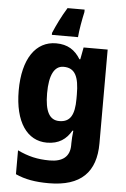

<svg xmlns="http://www.w3.org/2000/svg" viewBox="-64 -812 720 1097"><g transform="rotate(5 295.5 -263.0)"><path d="M376 -752V-766H278C246 -714 222 -664 202 -617V-606H352C355 -647 366 -707 376 -752ZM231 -560C115 -560 41 -456 41 -273C41 -92 114 10 227 10C296 10 338 -21 367 -71H372C369 -47 367 -18 367 1V12C367 78 326 110 252 110C181 110 128 97 67 68V205C122 230 181 240 258 240C443 240 527 152 527 -12V-550H389L376 -481H371C340 -532 297 -560 231 -560ZM285 -430C351 -430 374 -381 374 -278V-254C374 -162 350 -119 287 -119C231 -119 204 -167 204 -271C204 -376 232 -430 285 -430Z"/></g></svg>

Font: Noto Sans Georgian SemiCondensed ExtraBold
Style: Regular
Weight: 800
Width: 4
Designer: Monotype Design Team, Akaki Razmadze
Foundry: Google LLC
Version: Version 2.005